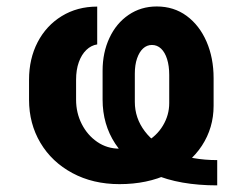

<svg xmlns="http://www.w3.org/2000/svg" viewBox="-20 -557 756 591"><path d="M295.8 -250.4V-339.5Q295.8 -395.2 316.9 -440.3Q337.9 -485.4 375.9 -511.2Q413.9 -537.1 462.5 -537.1Q514.9 -537.1 554.4 -508.2Q593.8 -479.2 615.7 -429Q637.5 -378.7 637.5 -316.5V-231.4Q637.5 -163.6 601.4 -108.4Q565.2 -53.2 499.3 -21.7Q433.4 9.8 347.7 9.8Q266.2 9.8 202.8 -24.3Q139.4 -58.4 104.4 -117.4Q69.4 -176.4 69.4 -249.9V-311.7Q69.4 -376.1 95.8 -427.1Q122.3 -478.1 170 -507.4Q217.7 -536.7 279.2 -536.7V-420.3Q260.6 -417.5 245.8 -403.3Q231 -389.1 222.6 -365.6Q214.2 -342.2 214.2 -311.7V-249.9Q214.2 -209.7 231.6 -175.3Q249.1 -140.9 279.3 -120.2Q309.6 -99.4 347.7 -99.4Q392.1 -99.4 427 -118.7Q462 -137.9 481.4 -170.2Q500.9 -202.5 500.9 -239.6V-326.2Q500.9 -354.2 494.3 -375.1Q487.8 -395.9 475.8 -407.3Q463.8 -418.6 447.7 -418.6Q432.1 -418.6 420.3 -407.7Q408.6 -396.8 401.8 -377Q395 -357.1 395 -330.4V-243.4Q395 -193.5 425.8 -152.8Q456.5 -112.1 514 -88.2Q571.5 -64.2 648.6 -64.2V13.6Q532.9 13.6 453.3 -20.8Q373.7 -55.2 334.8 -114.6Q295.8 -174 295.8 -250.4Z"/></svg>

Font: Pretendard Std Variable
Style: Regular
Weight: 400
Designer: Base glyphs from Inter by Rasmus Andersson; Hangeul glyphs from Noto Sans CJK(Source Han Sans) by Jang Soo-young and Kan
Foundry: Kil Hyung-jin
Version: Version 1.309;Glyphs 3.2 (3225)